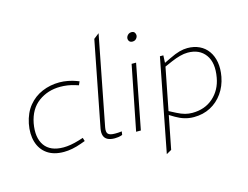

<svg xmlns="http://www.w3.org/2000/svg" viewBox="-125 -981 1821 1409"><g transform="rotate(-15 785.0 -276.5)"><path d="M254 6Q177 6 128 -28.5Q79 -63 61 -124Q43 -185 58 -262Q74 -340 116.5 -392Q159 -444 220.5 -470Q282 -496 352 -496Q384 -496 417.5 -489.5Q451 -483 480 -472L498 -465L486 -438L467 -444Q433 -455 404.5 -459Q376 -463 350 -463Q255 -463 184 -411Q113 -359 93 -255Q74 -149 117 -88Q160 -27 260 -27Q312 -27 378 -47L413 -58L421 -32L388 -20Q352 -7 318.5 -0.5Q285 6 254 6Z M698 -4Q682 2 667.5 4Q653 6 640 6Q607 6 586.5 -4.5Q566 -15 558.5 -36.5Q551 -58 557 -91L683 -738L724 -770L592 -91Q585 -55 598 -41Q611 -27 650 -27Q661 -27 673.5 -27.5Q686 -28 702 -30Z M803 0 900 -490H934L839 0ZM950 -646Q934 -646 926 -655Q918 -664 918 -675Q918 -685 923 -694Q928 -703 937 -709Q946 -715 958 -715Q975 -715 982 -705Q989 -695 989 -684Q989 -675 984 -666Q979 -657 970.5 -651.5Q962 -646 950 -646Z M1242 6Q1205 6 1171.5 -4Q1138 -14 1106 -33L1058 -62L1064 -89L1124 -58Q1157 -41 1184 -34Q1211 -27 1238 -27Q1334 -27 1397.5 -83.5Q1461 -140 1477 -230Q1497 -340 1452 -401.5Q1407 -463 1318 -463Q1290 -463 1258.5 -454.5Q1227 -446 1194 -432L1130 -404L1131 -430L1185 -456Q1232 -479 1264 -487.5Q1296 -496 1324 -496Q1375 -496 1415 -477Q1455 -458 1480.5 -422Q1506 -386 1514.5 -337Q1523 -288 1512 -228Q1499 -159 1461.5 -106Q1424 -53 1368 -23.5Q1312 6 1242 6ZM978 217 1115 -490H1141L1138 -424L1137 -417L1017 195Z"/></g></svg>

Font: REM Medium Thin
Style: Italic
Weight: 250
Italic angle: -11°
Version: Version 1.005;gftools[0.9.28]